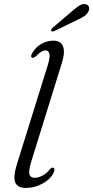

<svg xmlns="http://www.w3.org/2000/svg" viewBox="-20 -918 460 947"><path d="M285 -607 136 -127Q120 -75.5 125.2 -58.2Q130.5 -41 150.5 -41Q169 -41 189.5 -51.8Q210 -62.5 226 -83Q234 -92.5 241 -91Q253 -89 246 -71Q239 -50 217.8 -31.8Q196.5 -13.5 167.2 -2.2Q138 9 107.5 9Q66 9 55 -18.8Q44 -46.5 64 -110L215 -594.5Q228 -636 223.5 -652.8Q219 -669.5 204 -669.5Q195.5 -669.5 184.8 -663.5Q174 -657.5 159 -642.5Q146 -630 138 -633.5Q129 -638 138.5 -655.5Q154.5 -684 182.8 -700.8Q211 -717.5 243 -717.5Q279.5 -717.5 290.8 -689.5Q302 -661.5 285 -607ZM334 -861.5Q355.5 -880.5 371.8 -890.8Q388 -901 403.5 -897Q416 -893.5 419 -882.5Q422 -871.5 415.5 -860.5Q408.5 -846.5 394 -837.2Q379.5 -828 360 -819L248 -765Q236 -760 232.5 -766.5Q230.5 -770 233.2 -774Q236 -778 240 -781.5Z"/></svg>

Font: Fraunces 9pt Light
Style: Italic
Weight: 300
Italic angle: -16°
Version: Version 1.000;[0bf87f6ff]